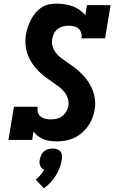

<svg xmlns="http://www.w3.org/2000/svg" viewBox="-20 -763 640 1047"><path d="M289 8Q270 8 252 5.5Q234 3 217 -4Q200 -11 186.5 -21.5Q173 -32 163 -46L155 0H26L56 -181H185Q183 -166 186.5 -151.5Q190 -137 201 -128Q212 -119 226.5 -115.5Q241 -112 256 -112Q272 -112 288.5 -115.5Q305 -119 318.5 -129Q332 -139 341 -154Q350 -169 353 -185Q356 -206 349.5 -226Q343 -246 331 -261.5Q319 -277 303 -289Q287 -301 271 -312Q255 -323 239 -334.5Q223 -346 208 -359Q193 -372 179.5 -386.5Q166 -401 155.5 -417.5Q145 -434 136.5 -452Q128 -470 123.5 -490.5Q119 -511 118.5 -532Q118 -553 121 -574Q125 -595 132 -615.5Q139 -636 149 -655.5Q159 -675 173.5 -692.5Q188 -710 207 -722.5Q226 -735 247 -739Q268 -743 289 -743Q312 -743 334.5 -739.5Q357 -736 377 -728.5Q397 -721 414.5 -708.5Q432 -696 445 -679L454 -735H583L553 -554H424Q427 -569 423 -583.5Q419 -598 408.5 -607Q398 -616 383 -619.5Q368 -623 354 -623Q339 -623 323.5 -619Q308 -615 295 -605Q282 -595 274.5 -580.5Q267 -566 265 -551Q261 -530 267 -510Q273 -490 285 -474.5Q297 -459 313 -447Q329 -435 345 -424Q361 -413 377 -401.5Q393 -390 408 -377Q423 -364 436 -349.5Q449 -335 460 -319Q471 -303 479.5 -285Q488 -267 493 -247Q498 -227 499 -206Q500 -185 496 -164Q492 -140 483 -117.5Q474 -95 459.5 -74.5Q445 -54 425.5 -37.5Q406 -21 383 -10.5Q360 0 336 4Q312 8 289 8ZM219 264 175 216Q189 205 200.5 191.5Q212 178 221 163Q213 160 207.5 154Q202 148 199 140.5Q196 133 195.5 124.5Q195 116 197 107Q199 95 204.5 83Q210 71 220 62.5Q230 54 242.5 50.5Q255 47 267 47Q279 47 290.5 50.5Q302 54 309 62.5Q316 71 317.5 83Q319 95 317 107Q314 130 305.5 152Q297 174 284.5 194Q272 214 255.5 232Q239 250 219 264Z"/></svg>

Font: Iosevka Slab HvExObl
Style: Regular
Weight: 900
Width: 7
Italic angle: -9°
Monospace: yes
Designer: Belleve Invis
Foundry: Belleve Invis
Version: Version 11.1.1; ttfautohint (v1.8.3)